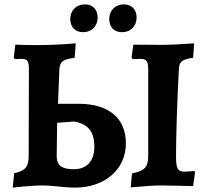

<svg xmlns="http://www.w3.org/2000/svg" viewBox="-20 -847 944 877"><path d="M360 -700C399 -700 426 -728 426 -767C426 -802 405 -827 368 -827C328 -827 301 -799 301 -760C301 -725 322 -700 360 -700ZM538 -700C577 -700 604 -728 604 -767C604 -802 583 -827 545 -827C506 -827 479 -799 479 -760C479 -725 499 -700 538 -700ZM322 10C460 10 555 -74 555 -192C555 -307 477 -373 339 -373H245L251 -526C252 -566 268 -576 321 -583L326 -649C267 -644 206 -641 144 -641C113 -641 81 -642 50 -643L43 -585L48 -577C59 -577 72 -578 79 -578C106 -578 113 -568 112 -526L111 -136C111 -85 96 -67 45 -56L38 10C99 3 150 0 172 0C222 0 273 10 322 10ZM577 9C628 4 684 0 715 0C747 0 818 2 862 3L871 -60L867 -66C856 -65 837 -63 823 -63C792 -63 784 -77 784 -132C784 -231 790 -402 797 -529C799 -566 811 -576 862 -583L867 -649C806 -645 752 -642 727 -642C686 -642 632 -643 589 -643L581 -585L586 -577L621 -578C650 -578 657 -568 657 -526V-139C657 -83 642 -67 583 -55ZM317 -74C262 -74 239 -92 239 -133L241 -286L317 -292C380 -282 411 -248 411 -177C411 -112 377 -74 317 -74Z"/></svg>

Font: Alegreya SC
Style: Bold
Weight: 700
Designer: Juan Pablo del Peral
Foundry: Huerta Tipografica
Version: Version 2.007;PS 002.007;hotconv 1.0.88;makeotf.lib2.5.64775